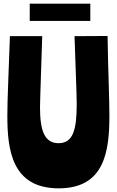

<svg xmlns="http://www.w3.org/2000/svg" viewBox="-20 -1015 637 1046"><path d="M386 -818C398 -491 398 -469 398 -449C398 -305 377 -235 299 -235C223 -235 198 -302 198 -430C198 -444 198 -459 210 -818H34C27 -602 20 -482 20 -384C20 -198 45 11 300 11C549 11 576 -189 576 -385C576 -485 569 -625 566 -819ZM142 -995V-901H472V-995Z"/></svg>

Font: Ranchers
Style: Regular
Weight: 400
Designer: Pablo Impallari, Brenda Gallo
Foundry: Pablo Impallari, Brenda Gallo
Version: Version 1.000